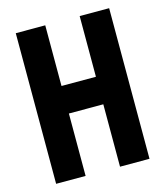

<svg xmlns="http://www.w3.org/2000/svg" viewBox="-106 -781 742 862"><g transform="rotate(-15 265.0 -350.0)"><path d="M185 0H48V-700H185V-418H345V-700H482V0H345V-290H185Z"/></g></svg>

Font: Jockey One
Style: Regular
Weight: 400
Designer: TypeTogether
Foundry: TypeTogether
Version: Version 1.002